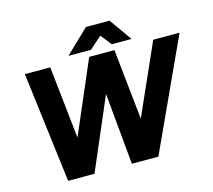

<svg xmlns="http://www.w3.org/2000/svg" viewBox="-121 -1029 1305 1176"><g transform="rotate(-15 532.0 -441.0)"><path d="M586 0 897 -700H1064L742 0ZM170 0 83 -700H244L320 0ZM190 0 491 -700H637L337 0ZM574 0 509 -700H651L725 0ZM370 -739 519 -882H668V-878L513 -739ZM645 -739 534 -878 535 -882H669L770 -739Z"/></g></svg>

Font: Figtree ExtraBold
Style: Italic
Weight: 800
Italic angle: -9.5°
Foundry: Erik Kennedy
Version: Version 2.001;gftools[0.9.30]